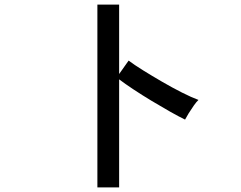

<svg xmlns="http://www.w3.org/2000/svg" viewBox="-20 -787 1040 830"><path d="M401 23V-767H495V-467L536 -525Q560 -507 598.5 -483Q637 -459 681 -433.5Q725 -408 766.5 -387Q808 -366 838 -355Q830 -348 818 -331Q806 -314 795.5 -297Q785 -280 780 -270Q753 -283 715 -304.5Q677 -326 635.5 -351Q594 -376 557 -400.5Q520 -425 495 -444V23Z"/></svg>

Font: Zen Kaku Gothic New Medium
Style: Regular
Weight: 500
Designer: Yoshimichi Ohira
Foundry: Positype
Version: Version 1.002